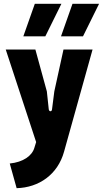

<svg xmlns="http://www.w3.org/2000/svg" viewBox="-20 -770 538 1004"><path d="M31 85 67 214C183 211 282 143 315 23L464 -511H312L264 -292L252 -198C251 -185 237 -185 235 -198L225 -292L165 -511H10L169 -27L160 2C148 45 101 78 31 85ZM299 -580H414L498 -750H359ZM102 -580H217L301 -750H162Z"/></svg>

Font: Finlandica
Style: Bold
Weight: 700
Designer: Niklas Ekholm, Juho Hiilivirta, Jaakko Suomalainen
Foundry: Helsinki Type Studio
Version: Version 2.000;Glyphs 3.2 (3202)